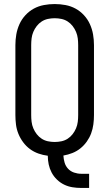

<svg xmlns="http://www.w3.org/2000/svg" viewBox="-20 -763 540 948"><path d="M381 165Q359 165 337.5 161.5Q316 158 296.5 148.5Q277 139 261 123.5Q245 108 235 89Q225 70 220.5 49Q216 28 216 6Q192 3 169.5 -5Q147 -13 128 -27Q109 -41 94.5 -60.5Q80 -80 71 -102Q62 -124 59 -147.5Q56 -171 56 -195V-540Q56 -567 60.5 -593Q65 -619 76 -643.5Q87 -668 105.5 -688Q124 -708 147 -720.5Q170 -733 196.5 -738Q223 -743 250 -743Q277 -743 303.5 -738Q330 -733 353 -720.5Q376 -708 394.5 -688Q413 -668 424 -643.5Q435 -619 439.5 -593Q444 -567 444 -540V-195Q444 -172 441 -149Q438 -126 430 -104.5Q422 -83 408.5 -64Q395 -45 377 -30.5Q359 -16 337.5 -7.5Q316 1 293 5Q294 23 299 40Q304 57 316 70Q328 83 345.5 89Q363 95 381 95H420V165ZM250 -62Q267 -62 283.5 -65.5Q300 -69 314 -78Q328 -87 338.5 -100.5Q349 -114 355.5 -129.5Q362 -145 364 -161.5Q366 -178 366 -195V-540Q366 -557 364 -573.5Q362 -590 355.5 -605.5Q349 -621 338.5 -634.5Q328 -648 314 -657Q300 -666 283.5 -669.5Q267 -673 250 -673Q233 -673 216.5 -669.5Q200 -666 186 -657Q172 -648 161.5 -634.5Q151 -621 144.5 -605.5Q138 -590 136 -573.5Q134 -557 134 -540V-195Q134 -178 136 -161.5Q138 -145 144.5 -129.5Q151 -114 161.5 -100.5Q172 -87 186 -78Q200 -69 216.5 -65.5Q233 -62 250 -62Z"/></svg>

Font: Iosevka Web
Style: Regular
Weight: 400
Monospace: yes
Designer: Belleve Invis
Foundry: Belleve Invis
Version: Version 28.0.3; ttfautohint (v1.8.3)